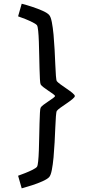

<svg xmlns="http://www.w3.org/2000/svg" viewBox="-20 -821 528 1041"><path d="M97.7 200.2 78.1 131.8Q94.7 126 116.9 117.2Q139.2 108.4 157.5 99.1Q175.8 89.8 180.7 83Q184.6 77.1 187 53Q189.5 28.8 190.7 -5.9Q191.9 -40.5 192.6 -78.6Q193.4 -116.7 194.3 -151.1Q195.3 -185.5 196.5 -209Q197.8 -232.4 200.2 -236.8Q203.6 -243.7 215.6 -252.7Q227.5 -261.7 241.9 -271.2Q256.3 -280.8 267.1 -288.6Q277.8 -296.4 278.3 -300.3Q277.8 -304.2 267.1 -312Q256.3 -319.8 241.9 -329.3Q227.5 -338.9 215.6 -348.1Q203.6 -357.4 200.2 -363.8Q197.8 -368.7 196.5 -391.8Q195.3 -415 194.3 -449.5Q193.4 -483.9 192.6 -522Q191.9 -560.1 190.7 -594.7Q189.5 -629.4 187 -653.6Q184.6 -677.7 180.7 -683.6Q175.8 -690.4 157.5 -699.7Q139.2 -709 116.9 -718Q94.7 -727.1 78.1 -732.4L97.7 -800.8Q123 -794.4 154.1 -784.2Q185.1 -773.9 210.9 -762.5Q236.8 -751 246.6 -739.7Q255.4 -730 261 -701.2Q266.6 -672.4 270.3 -633.1Q273.9 -593.8 276.1 -551.5Q278.3 -509.3 279.8 -471.9Q281.2 -434.6 283.2 -409.7Q285.2 -384.8 288.1 -380.9Q293 -374.5 308.3 -363.3Q323.7 -352.1 341.8 -339.8Q359.9 -327.6 372.8 -316.9Q385.7 -306.2 385.7 -300.3Q385.7 -294.4 372.8 -283.7Q359.9 -272.9 341.8 -260.7Q323.7 -248.5 308.3 -237.5Q293 -226.6 288.1 -219.7Q285.2 -215.8 283.2 -190.9Q281.2 -166 279.8 -128.7Q278.3 -91.3 276.1 -49.1Q273.9 -6.8 270.3 32.5Q266.6 71.8 261 100.6Q255.4 129.4 246.6 139.2Q236.8 149.9 210.9 161.6Q185.1 173.3 154.1 183.3Q123 193.4 97.7 200.2Z"/></svg>

Font: Kanchenjunga
Style: Regular
Weight: 400
Designer: Becca Hirsbrunner Spalinger
Foundry: SIL International
Version: Version 2.001